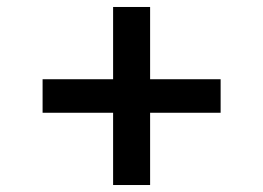

<svg xmlns="http://www.w3.org/2000/svg" viewBox="-20 -636 754 550"><path d="M410 -616H304V-409H102V-313H304V-106H410V-313H612V-409H410Z"/></svg>

Font: Malmofest Medium
Style: Regular
Weight: 500
Designer: Jonny Pinhorn (Poppins), Kolossal
Version: Version 1.004;Glyphs 3.1.2 (3151)